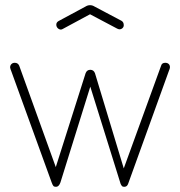

<svg xmlns="http://www.w3.org/2000/svg" viewBox="-20 -714 694 740"><path d="M617 -472Q625 -472 630 -467.5Q635 -463 635 -455Q635 -452 633.5 -447.5Q632 -443 631 -441L474 -6Q470 6 459 6Q453 6 450.5 3.5Q448 1 445 -5L328 -380L213 -11Q207 6 196 6Q189 6 186 3Q183 0 179 -11L23 -441Q22 -443 20.5 -447.5Q19 -452 19 -454Q19 -462 24 -467Q29 -472 37 -472Q49 -472 54 -461L195 -70L310 -432Q315 -445 328 -445Q341 -445 346 -432L457 -65L601 -461Q604 -472 617 -472ZM223 -603Q221 -602 219 -601Q217 -600 215 -600Q208 -600 202.5 -605.5Q197 -611 197 -619Q197 -628 206 -633L310 -689Q318 -694 327 -694Q336 -694 344 -689L448 -634Q457 -629 457 -617Q457 -610 452 -605.5Q447 -601 440 -601Q438 -601 435.5 -602Q433 -603 431 -604L327 -659Z"/></svg>

Font: AkaAcidDosis
Style: ExtraLight
Weight: 250
Designer: Edgar Tolentino, Pablo Impallari, Igino Marini, Aka-Acid
Foundry: Edgar Tolentino, Pablo Impallari, Igino Marini, Aka-Acid
Version: Version 1.007